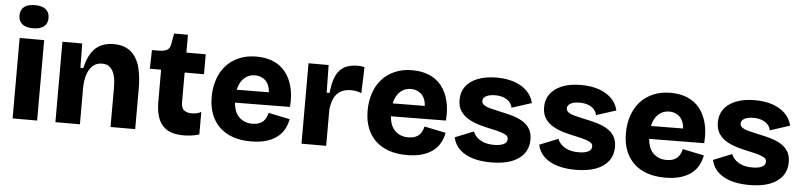

<svg xmlns="http://www.w3.org/2000/svg" viewBox="-45 -996 5259 1256"><g transform="rotate(5 2584.5 -368.5)"><path d="M60 0V-528H221V0ZM141 -599Q95 -599 70.5 -618.5Q46 -638 46 -674Q46 -712 70.5 -731.5Q95 -751 141 -751Q188 -751 212.5 -731.5Q237 -712 237 -674Q237 -638 212.5 -618.5Q188 -599 141 -599Z M341 0V-316V-528H471L473 -368H492Q506 -431 531.5 -469.5Q557 -508 593.5 -525Q630 -542 677 -542Q731 -542 765.5 -522.5Q800 -503 820.5 -471.5Q841 -440 850 -403Q859 -366 862 -331Q865 -296 865 -269V0H703V-252Q703 -269 701.5 -295Q700 -321 691.5 -347Q683 -373 664.5 -390.5Q646 -408 612 -408Q575 -408 550.5 -385.5Q526 -363 514 -324Q502 -285 502 -235V0Z M1182 13Q1137 13 1103 1.5Q1069 -10 1046 -35Q1023 -60 1011.5 -99Q1000 -138 1000 -194V-402H926L929 -525H978Q1014 -526 1031 -537.5Q1048 -549 1052 -577L1064 -645H1155V-528H1282V-397H1155V-202Q1155 -162 1175 -148.5Q1195 -135 1223 -135Q1241 -135 1258 -139Q1275 -143 1286 -150V-2Q1254 8 1227.5 10.5Q1201 13 1182 13Z M1625 14Q1558 14 1506.5 -4Q1455 -22 1419 -56.5Q1383 -91 1364 -140.5Q1345 -190 1345 -254Q1345 -316 1363 -369Q1381 -422 1415.5 -460.5Q1450 -499 1500.5 -520.5Q1551 -542 1614 -542Q1678 -542 1726.5 -521Q1775 -500 1806.5 -460Q1838 -420 1852.5 -362.5Q1867 -305 1861 -233L1450 -229V-314L1767 -317L1713 -277Q1719 -326 1707 -357.5Q1695 -389 1670.5 -404Q1646 -419 1616 -419Q1581 -419 1554.5 -400Q1528 -381 1513.5 -345Q1499 -309 1499 -257Q1499 -176 1534 -139Q1569 -102 1624 -102Q1651 -102 1669 -109Q1687 -116 1698 -127.5Q1709 -139 1715.5 -153.5Q1722 -168 1725 -182L1866 -153Q1859 -116 1842 -85.5Q1825 -55 1796 -33Q1767 -11 1725 1.5Q1683 14 1625 14Z M1957 0V-249V-528H2089L2092 -347H2111Q2118 -417 2137.5 -459.5Q2157 -502 2192.5 -521Q2228 -540 2280 -540Q2290 -540 2300.5 -539Q2311 -538 2324 -535L2318 -363Q2301 -371 2282.5 -374Q2264 -377 2249 -377Q2211 -377 2183 -361.5Q2155 -346 2139.5 -315Q2124 -284 2119 -237V0Z M2649 14Q2582 14 2530.5 -4Q2479 -22 2443 -56.5Q2407 -91 2388 -140.5Q2369 -190 2369 -254Q2369 -316 2387 -369Q2405 -422 2439.5 -460.5Q2474 -499 2524.5 -520.5Q2575 -542 2638 -542Q2702 -542 2750.5 -521Q2799 -500 2830.5 -460Q2862 -420 2876.5 -362.5Q2891 -305 2885 -233L2474 -229V-314L2791 -317L2737 -277Q2743 -326 2731 -357.5Q2719 -389 2694.5 -404Q2670 -419 2640 -419Q2605 -419 2578.5 -400Q2552 -381 2537.5 -345Q2523 -309 2523 -257Q2523 -176 2558 -139Q2593 -102 2648 -102Q2675 -102 2693 -109Q2711 -116 2722 -127.5Q2733 -139 2739.5 -153.5Q2746 -168 2749 -182L2890 -153Q2883 -116 2866 -85.5Q2849 -55 2820 -33Q2791 -11 2749 1.5Q2707 14 2649 14Z M3203 14Q3150 14 3106.5 4.5Q3063 -5 3031 -23.5Q2999 -42 2979 -68.5Q2959 -95 2952 -129L3074 -178Q3080 -160 3097.5 -142Q3115 -124 3143.5 -113Q3172 -102 3213 -102Q3253 -102 3275.5 -113.5Q3298 -125 3298 -147Q3298 -163 3285.5 -172Q3273 -181 3248.5 -188.5Q3224 -196 3187 -204Q3148 -212 3109 -223Q3070 -234 3036.5 -252.5Q3003 -271 2982.5 -301Q2962 -331 2962 -377Q2962 -427 2988.5 -463.5Q3015 -500 3066.5 -521Q3118 -542 3191 -542Q3257 -542 3307 -525Q3357 -508 3390.5 -475.5Q3424 -443 3435 -396L3305 -354Q3301 -376 3286 -392Q3271 -408 3247.5 -417Q3224 -426 3192 -426Q3154 -426 3132.5 -414Q3111 -402 3111 -382Q3111 -366 3125.5 -355.5Q3140 -345 3166.5 -338Q3193 -331 3230 -323Q3270 -315 3308 -304.5Q3346 -294 3377.5 -276.5Q3409 -259 3428 -230Q3447 -201 3447 -156Q3447 -104 3418.5 -65.5Q3390 -27 3336 -6.5Q3282 14 3203 14Z M3758 14Q3705 14 3661.5 4.5Q3618 -5 3586 -23.5Q3554 -42 3534 -68.5Q3514 -95 3507 -129L3629 -178Q3635 -160 3652.5 -142Q3670 -124 3698.5 -113Q3727 -102 3768 -102Q3808 -102 3830.5 -113.5Q3853 -125 3853 -147Q3853 -163 3840.5 -172Q3828 -181 3803.5 -188.5Q3779 -196 3742 -204Q3703 -212 3664 -223Q3625 -234 3591.5 -252.5Q3558 -271 3537.5 -301Q3517 -331 3517 -377Q3517 -427 3543.5 -463.5Q3570 -500 3621.5 -521Q3673 -542 3746 -542Q3812 -542 3862 -525Q3912 -508 3945.5 -475.5Q3979 -443 3990 -396L3860 -354Q3856 -376 3841 -392Q3826 -408 3802.5 -417Q3779 -426 3747 -426Q3709 -426 3687.5 -414Q3666 -402 3666 -382Q3666 -366 3680.5 -355.5Q3695 -345 3721.5 -338Q3748 -331 3785 -323Q3825 -315 3863 -304.5Q3901 -294 3932.5 -276.5Q3964 -259 3983 -230Q4002 -201 4002 -156Q4002 -104 3973.5 -65.5Q3945 -27 3891 -6.5Q3837 14 3758 14Z M4345 14Q4278 14 4226.5 -4Q4175 -22 4139 -56.5Q4103 -91 4084 -140.5Q4065 -190 4065 -254Q4065 -316 4083 -369Q4101 -422 4135.5 -460.5Q4170 -499 4220.5 -520.5Q4271 -542 4334 -542Q4398 -542 4446.5 -521Q4495 -500 4526.5 -460Q4558 -420 4572.5 -362.5Q4587 -305 4581 -233L4170 -229V-314L4487 -317L4433 -277Q4439 -326 4427 -357.5Q4415 -389 4390.5 -404Q4366 -419 4336 -419Q4301 -419 4274.5 -400Q4248 -381 4233.5 -345Q4219 -309 4219 -257Q4219 -176 4254 -139Q4289 -102 4344 -102Q4371 -102 4389 -109Q4407 -116 4418 -127.5Q4429 -139 4435.5 -153.5Q4442 -168 4445 -182L4586 -153Q4579 -116 4562 -85.5Q4545 -55 4516 -33Q4487 -11 4445 1.5Q4403 14 4345 14Z M4899 14Q4846 14 4802.5 4.5Q4759 -5 4727 -23.5Q4695 -42 4675 -68.5Q4655 -95 4648 -129L4770 -178Q4776 -160 4793.5 -142Q4811 -124 4839.5 -113Q4868 -102 4909 -102Q4949 -102 4971.5 -113.5Q4994 -125 4994 -147Q4994 -163 4981.5 -172Q4969 -181 4944.5 -188.5Q4920 -196 4883 -204Q4844 -212 4805 -223Q4766 -234 4732.5 -252.5Q4699 -271 4678.5 -301Q4658 -331 4658 -377Q4658 -427 4684.5 -463.5Q4711 -500 4762.5 -521Q4814 -542 4887 -542Q4953 -542 5003 -525Q5053 -508 5086.5 -475.5Q5120 -443 5131 -396L5001 -354Q4997 -376 4982 -392Q4967 -408 4943.5 -417Q4920 -426 4888 -426Q4850 -426 4828.5 -414Q4807 -402 4807 -382Q4807 -366 4821.5 -355.5Q4836 -345 4862.5 -338Q4889 -331 4926 -323Q4966 -315 5004 -304.5Q5042 -294 5073.5 -276.5Q5105 -259 5124 -230Q5143 -201 5143 -156Q5143 -104 5114.5 -65.5Q5086 -27 5032 -6.5Q4978 14 4899 14Z"/></g></svg>

Font: Bricolage Grotesque 48pt Condensed ExtraBold ExtraBold
Style: Regular
Weight: 800
Version: Version 1.000;gftools[0.9.30]